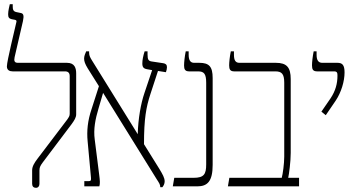

<svg xmlns="http://www.w3.org/2000/svg" viewBox="-20 -893 1707 920"><path d="M152 7C163 7 169 -1 169 -12V-77C169 -93 175 -101 185 -115L323 -298C336 -316 345 -330 345 -345V-541C345 -565 339 -592 301 -592H66C50 -592 46 -600 50 -619L90 -792C96 -820 92 -829 78 -831L59 -835C42 -838 41 -850 41 -863V-873H27C25 -864 19 -841 19 -825C19 -810 23 -804 36 -801L52 -798C60 -796 60 -792 58 -785C52 -757 13 -600 13 -575C13 -556 27 -551 41 -551H292C306 -551 314 -544 314 -528V-348C314 -337 310 -332 302 -320L160 -133C144 -112 134 -95 134 -77V-12C134 0 141 7 152 7Z M384 0H456C460 -14 459 -27 455 -58L434 -224C427 -274 437 -323 452 -373L474 -448L731 -34C742 -17 748 -9 748 4H758C764 -3 769 -13 769 -24C769 -41 759 -58 744 -83L670 -202C670 -324 680 -379 701 -443L737 -553L775 -547C778 -556 780 -563 780 -571C780 -583 774 -588 763 -590L710 -598C692 -600 687 -606 687 -632V-647H673C666 -625 662 -606 662 -589C662 -571 668 -564 686 -561L709 -557L672 -447C655 -397 642 -325 640 -250L421 -603C413 -616 407 -626 407 -640V-647H393C388 -636 383 -624 383 -612C383 -599 388 -586 400 -566L454 -480L419 -371C400 -315 395 -265 400 -215L416 -41C417 -28 415 -25 404 -25H384Z M808 0H925C974 0 999 -24 999 -103V-519C999 -574 982 -592 935 -592H910C892 -592 884 -605 884 -631V-647H870C865 -623 862 -595 862 -579C862 -561 867 -551 886 -551H929C958 -551 968 -539 968 -496V-105C968 -58 957 -41 908 -41H815Z M1072 0H1413V-41H1361C1365 -58 1373 -119 1373 -160V-514C1373 -570 1354 -592 1302 -592H1127C1108 -592 1101 -605 1101 -631V-647H1086C1081 -623 1078 -594 1078 -580C1078 -561 1083 -551 1102 -551H1299C1329 -551 1342 -540 1342 -497V-142C1342 -109 1335 -58 1330 -41H1079Z M1541 -341 1588 -410C1615 -450 1631 -503 1631 -546C1631 -582 1620 -592 1597 -592H1524C1506 -592 1497 -604 1497 -630V-647H1483C1478 -622 1475 -595 1475 -580C1475 -560 1480 -551 1500 -551H1581C1596 -551 1597 -543 1597 -530C1597 -493 1588 -458 1564 -422L1520 -358Z"/></svg>

Font: Noto Serif Hebrew Condensed ExtraLight
Style: Regular
Weight: 200
Width: 3
Designer: Monotype Design Team
Foundry: Monotype Imaging Inc.
Version: Version 2.004